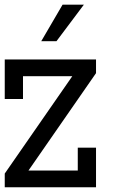

<svg xmlns="http://www.w3.org/2000/svg" viewBox="-20 -789 502 809"><path d="M0 -57.7 284.6 -467.9H76.9V-371.8H0V-538.5H384.6V-480.8L100 -70.5H307.7V-166.7H384.6V0H0ZM243.6 -769.2H333.3L217.9 -615.4H153.8Z"/></svg>

Font: Slabo 13px
Style: Regular
Weight: 400
Designer: John Hudson
Foundry: Tiro Typeworks Ltd.
Version: Version 1.02 Build 005a